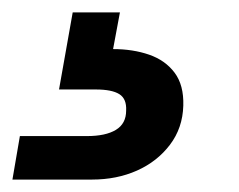

<svg xmlns="http://www.w3.org/2000/svg" viewBox="-110 -27 385 309"><path d="M-90 262 -78 192H30Q60 192 76.5 182Q93 172 93 151Q94 132 82 124.5Q70 117 44 117H-15L7 -7H83L72 52Q104 52 130 61Q156 70 171 90Q186 110 185 143Q184 179 163.5 206Q143 233 110.5 247.5Q78 262 38 262Z"/></svg>

Font: DM Sans 18pt SemiBold
Style: Italic
Weight: 600
Italic angle: -10°
Designer: Colophon Foundry, Jonny Pinhorn
Foundry: Colophon Foundry
Version: Version 4.004;gftools[0.9.30]